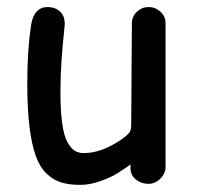

<svg xmlns="http://www.w3.org/2000/svg" viewBox="-20 -514 558 543"><path d="M207 8.8Q174.8 8.8 152.3 1.7Q129.9 -5.4 110.8 -23.9Q91.8 -42.5 80.6 -74.7Q69.3 -106.9 63.2 -157Q57.1 -207 57.1 -277.8Q57.1 -372.1 67.9 -442.9Q75.7 -494.1 115.2 -494.1Q135.3 -494.1 149.2 -481.9Q163.1 -469.7 163.1 -446.8Q163.1 -441.9 160.2 -414.8Q157.2 -387.7 154.1 -344Q150.9 -300.3 150.9 -255.9Q150.9 -202.1 155.8 -166.3Q160.6 -130.4 170.4 -112.5Q180.2 -94.7 190.9 -87.9Q201.7 -81.1 216.8 -81.1Q252.9 -81.1 290.8 -100.3Q328.6 -119.6 345.2 -138.2Q351.1 -144 351.1 -163.1L353 -448.2Q353 -467.8 367.4 -481Q381.8 -494.1 399.9 -494.1Q418.9 -494.1 433.6 -481Q448.2 -467.8 448.2 -448.2V-42Q448.2 -23.4 433.6 -8.8Q418.9 5.9 399.9 5.9Q379.4 5.9 364.3 -6.3Q349.1 -18.6 349.1 -38.1V-48.8Q324.7 -31.7 309.3 -22.2Q293.9 -12.7 264.4 -2Q234.9 8.8 207 8.8Z"/></svg>

Font: Comic Neue
Style: Bold
Weight: 700
Designer: Craig Rozynski
Foundry: Craig Rozynski
Version: Version 2.003;hotconv 1.0.109;makeotfexe 2.5.65596